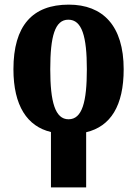

<svg xmlns="http://www.w3.org/2000/svg" viewBox="-20 -569 592 829"><path d="M200 1V240H352V2C458 -23 514 -113 514 -270C514 -458 424 -549 277 -549C120 -549 38 -458 38 -270C38 -112 98 -23 200 1ZM276 -54C218 -54 197 -129 197 -270C197 -412 217 -484 275 -484C334 -484 355 -412 355 -270C355 -129 335 -54 276 -54Z"/></svg>

Font: Noto Serif Condensed ExtraBold
Style: Regular
Weight: 800
Width: 3
Designer: Monotype Design Team
Foundry: Monotype Imaging Inc.
Version: Version 2.013